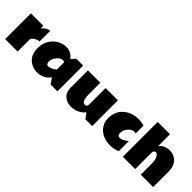

<svg xmlns="http://www.w3.org/2000/svg" viewBox="201 -2001 3202 3202"><g transform="rotate(45 1802.0 -399.5)"><path d="M493.2 -377.9Q462.9 -377.9 430.2 -362.3Q397.5 -346.7 375.2 -324.7Q353 -302.7 353 -283.2V0H59.1V-606.9H353V-542Q377.9 -579.6 414.8 -602.1Q451.7 -624.5 493.2 -628.9Z M547.4 -275.9Q547.4 -356 574.5 -420.9Q601.6 -485.8 648.4 -532.7Q695.3 -579.6 754.9 -604.7Q814.5 -629.9 879.4 -629.9Q931.6 -629.9 981.7 -604.2Q1031.7 -578.6 1061.5 -532.2L1131.3 -606.9H1291.5V0H1131.3L1061.5 -101.1Q1023.9 -45.4 960.4 -13.7Q897 18.1 829.6 18.1Q755.4 18.1 690.9 -13.9Q626.5 -45.9 586.9 -111.1Q547.4 -176.3 547.4 -275.9ZM838.4 -252Q838.4 -228 849.6 -206.5Q860.8 -185.1 886.2 -185.1Q910.6 -185.1 948.7 -200Q986.8 -214.8 1028.3 -250V-422.9Q1011.2 -433.1 989.7 -433.1Q961.9 -433.1 935.1 -416.3Q908.2 -399.4 886.5 -372.3Q864.7 -345.2 851.6 -313.5Q838.4 -281.7 838.4 -252Z M1696.3 -324.2Q1696.3 -261.7 1707.3 -226.8Q1718.3 -191.9 1736.1 -178Q1753.9 -164.1 1773.9 -164.1Q1803.2 -164.1 1812.3 -181.9Q1821.3 -199.7 1821.3 -228V-606.9H2111.3V0H1951.2L1881.3 -95.2Q1840.8 -39.6 1771.7 -8.3Q1702.6 22.9 1628.9 22.9Q1567.9 22.9 1516.6 -2.7Q1465.3 -28.3 1434.8 -76.7Q1404.3 -125 1404.3 -192.9V-606.9H1696.3Z M2720.7 -16.1Q2679.7 -0.5 2635 8.8Q2590.3 18.1 2543 18.1Q2478.5 18.1 2418 -1.5Q2357.4 -21 2309.6 -59.3Q2261.7 -97.7 2233.4 -154.3Q2205.1 -210.9 2205.1 -285.2Q2205.1 -388.7 2253.2 -466.6Q2301.3 -544.4 2387 -587.6Q2472.7 -630.9 2585 -630.9Q2605 -630.9 2642.6 -626.5Q2680.2 -622.1 2710.9 -609.9V-421.9Q2703.6 -428.2 2694.1 -430.7Q2684.6 -433.1 2674.8 -433.1Q2649.9 -433.1 2622.8 -418.2Q2595.7 -403.3 2572.8 -377.4Q2549.8 -351.6 2535.4 -318.8Q2521 -286.1 2521 -251Q2521 -222.2 2529.8 -208Q2538.6 -193.8 2552 -189.5Q2565.4 -185.1 2578.1 -185.1Q2588.4 -185.1 2604.7 -188.7Q2621.1 -192.4 2648.7 -207.3Q2676.3 -222.2 2720.7 -254.9Z M2835 0V-821.8H3125V-542Q3156.7 -584 3207.5 -606.9Q3258.3 -629.9 3314 -629.9Q3379.4 -629.9 3432.6 -599.4Q3485.8 -568.8 3517.3 -511.5Q3548.8 -454.1 3548.8 -374V0H3256.8V-263.2Q3256.8 -344.2 3231 -393.6Q3205.1 -442.9 3171.9 -442.9Q3146.5 -442.9 3135.7 -424.6Q3125 -406.2 3125 -378.9V0Z"/></g></svg>

Font: Rammetto One
Style: Regular
Weight: 400
Designer: Vernon Adams
Foundry: Vernon Adams
Version: Version 1.100; ttfautohint (v1.8.4.7-5d5b)